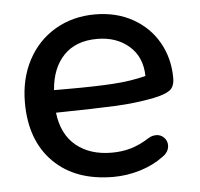

<svg xmlns="http://www.w3.org/2000/svg" viewBox="-43 -540 618 593"><g transform="rotate(-5 266.5 -243.5)"><path d="M33 -243Q33 -317 63.5 -374.5Q94 -432 148.5 -464Q203 -496 272 -496Q338 -496 389 -467.5Q440 -439 468 -389.5Q496 -340 496 -279Q496 -252 480.5 -241Q465 -230 430 -223Q375 -212 313 -209Q251 -206 126 -204Q134 -136 177 -101Q220 -66 287 -66Q319 -66 346.5 -74Q374 -82 404 -101Q415 -108 428 -108Q442 -108 452 -98Q462 -88 462 -74Q462 -53 441 -39Q410 -16 369 -3.5Q328 9 286 9Q168 9 100.5 -58.5Q33 -126 33 -243ZM174 -274Q254 -274 309.5 -277.5Q365 -281 411 -293Q410 -352 371 -386Q332 -420 272 -420Q206 -420 168.5 -381Q131 -342 126 -274Z"/></g></svg>

Font: SN Pro
Style: Regular
Weight: 400
Designer: Tobias Whetton
Foundry: Supernotes
Version: Version 1.003